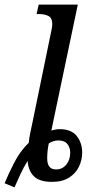

<svg xmlns="http://www.w3.org/2000/svg" viewBox="-34 -780 410 834"><path d="M-14 16Q2 -23 27.5 -73Q53 -123 91 -160Q93 -182 97.5 -203Q102 -224 106 -243L185 -627Q193 -660 193 -676Q193 -702 176.5 -710.5Q160 -719 136 -719H125L134 -760H304L189 -213Q197 -215 206 -217Q215 -219 225 -219Q276 -219 299.5 -189Q323 -159 323 -117Q323 -85 309 -56Q295 -27 266 -8.5Q237 10 192 10Q138 10 113.5 -14Q89 -38 86 -81Q69 -54 55 -24Q41 6 29 34ZM209 -44Q237 -44 254 -65Q271 -86 271 -117Q271 -138 259 -154Q247 -170 219 -170Q208 -170 197.5 -166.5Q187 -163 178 -157Q171 -125 171 -92Q171 -44 209 -44Z"/></svg>

Font: Noto Serif Condensed
Style: Italic
Weight: 400
Width: 3
Italic angle: -12°
Designer: Monotype Design Team
Foundry: Monotype Imaging Inc.
Version: Version 2.014; ttfautohint (v1.8.4.7-5d5b)